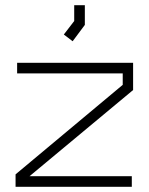

<svg xmlns="http://www.w3.org/2000/svg" viewBox="-20 -720 573 740"><path d="M94 -41H488V0H40V-48L453 -393V-437H46V-478H493V-373ZM226 -587 266 -639V-700H307V-624L260 -561Z"/></svg>

Font: Turret Road Light
Style: Regular
Weight: 300
Designer: Noponies
Foundry: Noponies
Version: Version 1.001; ttfautohint (v1.8)